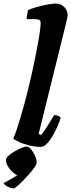

<svg xmlns="http://www.w3.org/2000/svg" viewBox="-72 -820 398 1072"><path d="M157 0Q124 0 91.5 -8Q59 -16 35 -27Q11 -38 2 -46Q10 -63 19.5 -91.5Q29 -120 40 -156Q51 -192 62 -232.5Q73 -273 83 -313Q93 -354 103.5 -399.5Q114 -445 123 -490.5Q132 -536 139.5 -576Q147 -616 151 -646.5Q155 -677 155 -692Q155 -705 147 -709Q139 -713 125 -713H77Q77 -727 80 -741.5Q83 -756 85 -764Q100 -771 129 -779.5Q158 -788 188.5 -794Q219 -800 240 -800Q269 -800 287.5 -780Q306 -760 306 -734Q306 -730 301.5 -710.5Q297 -691 291 -667L144 -73L156 -66Q166 -75 179.5 -95.5Q193 -116 207 -139Q221 -162 231 -178Q241 -178 252.5 -173Q264 -168 267 -163Q261 -142 249 -114.5Q237 -87 221.5 -60.5Q206 -34 189 -17Q172 0 157 0ZM5 232Q-9 232 -29 222Q-49 212 -52 202Q-35 193 -16.5 183Q2 173 19 162Q36 151 45 138L37 161Q24 161 6 147Q-12 133 -25.5 112.5Q-39 92 -39 74Q-39 63 -25 50Q-11 37 9 25.5Q29 14 48 6Q67 -2 77 -2Q89 -2 102 14Q115 30 124 51Q133 72 133 87Q133 96 121.5 113Q110 130 92 150.5Q74 171 56 189.5Q38 208 23.5 220Q9 232 5 232Z"/></svg>

Font: Texturina Medium 12pt Black
Style: Italic
Weight: 900
Italic angle: -11°
Version: Version 1.002